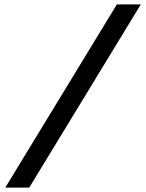

<svg xmlns="http://www.w3.org/2000/svg" viewBox="-20 -750 660 870"><path d="M112.5 100 618 -730H509.5L4 100Z"/></svg>

Font: Monaspace Argon
Style: Italic
Weight: 400
Italic angle: -11°
Designer: Riley Cran & the Lettermatic Team
Foundry: Lettermatic
Version: Version 1.101 (Monaspace Argon)